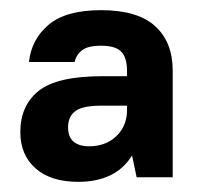

<svg xmlns="http://www.w3.org/2000/svg" viewBox="-20 -729 390 378"><path d="M134 -371Q80 -371 50 -397.5Q20 -424 20 -469Q20 -521 56 -550Q92 -579 182 -579H230V-590Q230 -616 218.5 -627.5Q207 -639 179 -639Q153 -639 141.5 -630Q130 -621 127 -607H37Q42 -652 76 -680.5Q110 -709 179 -709Q251 -709 285.5 -677.5Q320 -646 320 -590V-380H249L240 -423Q208 -371 134 -371ZM155 -441Q187 -441 207.5 -459.5Q228 -478 230 -507V-521H180Q142 -521 128 -510Q114 -499 114 -479Q114 -459 125 -450Q136 -441 155 -441Z"/></svg>

Font: PT Root UI Web Bold
Style: Regular
Weight: 700
Designer: Vitaly Kuzmin
Foundry: ParaType Ltd.
Version: Version 1.000W